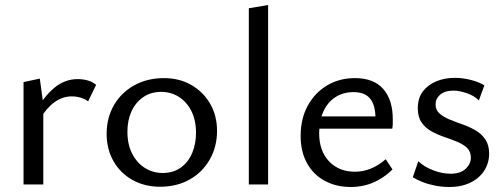

<svg xmlns="http://www.w3.org/2000/svg" viewBox="-20 -737 2014 767"><path d="M74 0V-409L139 -423L153 -321V0ZM139 -261 120 -286Q153 -349 195.5 -385Q238 -421 290 -421Q312 -421 331 -415.5Q350 -410 364 -398L332 -332Q321 -341 303.5 -346.5Q286 -352 267 -352Q230 -352 198 -329Q166 -306 139 -261Z M619 9Q558 9 509.5 -18Q461 -45 433.5 -93Q406 -141 406 -202Q406 -267 435.5 -317.5Q465 -368 517 -396.5Q569 -425 635 -425Q696 -425 743.5 -398Q791 -371 819 -323.5Q847 -276 847 -214Q847 -150 817.5 -99Q788 -48 737 -19.5Q686 9 619 9ZM630 -46Q673 -46 703 -68Q733 -90 748 -126.5Q763 -163 763 -206Q763 -257 744.5 -293.5Q726 -330 694.5 -350Q663 -370 624 -370Q582 -370 551.5 -348.5Q521 -327 505 -291.5Q489 -256 489 -211Q489 -160 508 -123Q527 -86 559 -66Q591 -46 630 -46Z M974 0V-704L1051 -717V0Z M1382 10Q1323 10 1277.5 -14.5Q1232 -39 1206.5 -85Q1181 -131 1181 -194Q1181 -263 1209.5 -315Q1238 -367 1287 -396Q1336 -425 1398 -425Q1473 -425 1511 -381.5Q1549 -338 1549 -262Q1549 -253 1549 -243Q1549 -233 1547 -223H1480V-263Q1480 -316 1459 -342.5Q1438 -369 1392 -369Q1351 -369 1320 -349Q1289 -329 1272 -292Q1255 -255 1255 -205Q1255 -134 1294.5 -92.5Q1334 -51 1398 -51Q1431 -51 1461.5 -63.5Q1492 -76 1521 -101L1548 -60Q1521 -34 1493 -18.5Q1465 -3 1437 3.5Q1409 10 1382 10ZM1223 -223 1232 -272H1537V-223Z M1776 10Q1746 10 1718 4.5Q1690 -1 1667.5 -10Q1645 -19 1629 -29L1651 -93Q1675 -70 1711 -56.5Q1747 -43 1780 -43Q1819 -43 1840 -62.5Q1861 -82 1861 -107Q1861 -132 1845.5 -146.5Q1830 -161 1805.5 -171Q1781 -181 1754.5 -190Q1728 -199 1703.5 -212.5Q1679 -226 1664 -248Q1649 -270 1649 -304Q1649 -345 1669 -371.5Q1689 -398 1722.5 -412Q1756 -426 1797 -426Q1828 -426 1860 -418Q1892 -410 1915 -396L1893 -336Q1874 -355 1844 -365Q1814 -375 1793 -375Q1757 -375 1738.5 -359Q1720 -343 1720 -320Q1720 -298 1735.5 -284Q1751 -270 1775 -260Q1799 -250 1826.5 -240.5Q1854 -231 1878.5 -217Q1903 -203 1918.5 -180.5Q1934 -158 1934 -123Q1934 -96 1923.5 -72Q1913 -48 1892.5 -29.5Q1872 -11 1842.5 -0.5Q1813 10 1776 10Z"/></svg>

Font: Ysabeau Office Medium
Style: Regular
Weight: 500
Designer: Christian Thalmann (Catharsis Fonts)
Version: Version 2.001;gftools[0.9.30]; featfreeze: tnum,lnum,ss02